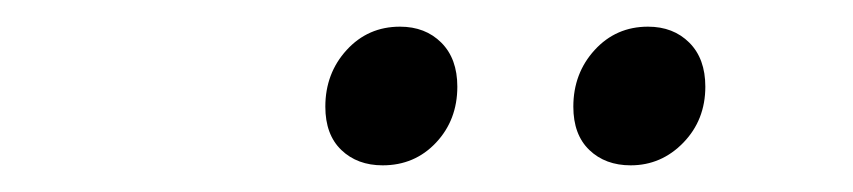

<svg xmlns="http://www.w3.org/2000/svg" viewBox="-20 -713 640 144"><path d="M267 -589Q248 -589 236 -600.5Q224 -612 224 -633Q224 -658 240 -675.5Q256 -693 280 -693Q299 -693 311 -681Q323 -669 323 -648Q323 -623 307 -606Q291 -589 267 -589ZM453 -589Q434 -589 422 -600.5Q410 -612 410 -633Q410 -658 426 -675.5Q442 -693 466 -693Q485 -693 497 -681Q509 -669 509 -648Q509 -623 492.5 -606Q476 -589 453 -589Z"/></svg>

Font: TypoPRO Source Code Pro
Style: Italic
Weight: 400
Italic angle: -11°
Monospace: yes
Designer: Paul D. Hunt, Teo Tuominen
Foundry: Adobe Systems Incorporated
Version: Version 1.030;PS 1.0;hotconv 1.0.84;makeotf.lib2.5.63406